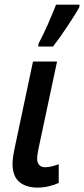

<svg xmlns="http://www.w3.org/2000/svg" viewBox="-20 -809 367 838"><path d="M144 9.8Q93.8 9.8 64.2 -15.1Q34.7 -40 34.7 -94.7Q34.7 -107.9 37.4 -126.2Q40 -144.5 44.9 -167L124 -540.5H229L147.9 -159.2Q145.5 -147.5 143.8 -136.5Q142.1 -125.5 142.1 -116.2Q142.1 -99.1 150.9 -89.1Q159.7 -79.1 177.7 -79.1Q191.4 -79.1 205.8 -82.8Q220.2 -86.4 236.3 -92.3V-10.7Q218.3 -2 193.4 3.9Q168.5 9.8 144 9.8ZM147 -606 148.4 -619.1Q156.7 -634.8 167.5 -656.7Q178.2 -678.7 189 -702.9Q199.7 -727.1 209 -749.8Q218.3 -772.5 224.6 -788.6H327.1L326.2 -777.3Q317.9 -762.2 304 -740.2Q290 -718.3 273.9 -693.8Q257.8 -669.4 241.5 -646.5Q225.1 -623.5 211.4 -606Z"/></svg>

Font: Open Sans SemiCondensed SemiBold
Style: Italic
Weight: 600
Width: 4
Italic angle: -12°
Designer: Monotype Design Team
Foundry: Monotype Imaging Inc.
Version: Version 3.000